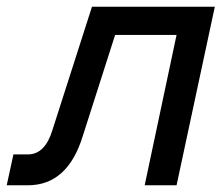

<svg xmlns="http://www.w3.org/2000/svg" viewBox="-30 -552 660 572"><path d="M-10 0 10 -92H53Q104 -92 126 -164L244 -532H610L496 0H401L496 -448H313L217 -148Q172 0 53 0Z"/></svg>

Font: Geist Mono Medium
Style: Italic
Weight: 500
Italic angle: -12°
Monospace: yes
Designer: Basement.studio, Andrés Briganti, Mateo Zaragoza
Foundry: Basement.studio, Vercel, Andrés Briganti, Guido Ferreyra, Mateo Zaragoza
Version: Version 1.500; ttfautohint (v1.8.4.7-5d5b)